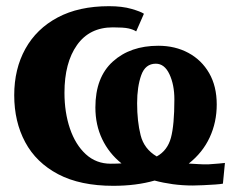

<svg xmlns="http://www.w3.org/2000/svg" viewBox="-20 -590 748 621"><path d="M346.5 11Q239.5 11 168.2 -26.5Q97 -64 61.5 -130.2Q26 -196.5 26 -282Q26 -367 62 -432Q98 -497 166.5 -533.5Q235 -570 332.5 -570Q375.5 -570 405.5 -561.2Q435.5 -552.5 445.5 -545.5L420.5 -488.5Q410 -495 395 -498.2Q380 -501.5 345 -501.5Q269.5 -501.5 229 -444.2Q188.5 -387 188.5 -290Q188.5 -226.5 206.2 -174.2Q224 -122 257.5 -91.2Q291 -60.5 338 -60.5Q349.5 -60.5 357.2 -60.8Q365 -61 373 -61.5Q332.5 -94 310.5 -140Q288.5 -186 288.5 -242.5Q288.5 -340 345 -391Q401.5 -442 492 -442Q546.5 -442 589.2 -419Q632 -396 656.5 -353.5Q681 -311 681 -252Q681 -194.5 658.2 -145.5Q635.5 -96.5 590.5 -61Q604.5 -60.5 621.2 -59.2Q638 -58 654.5 -58.5Q673.5 -59.5 687.8 -61Q702 -62.5 707.5 -63L701 4Q694.5 5.5 676 6.8Q657.5 8 637.2 9Q617 10 604 10Q570.5 10 539.2 5.8Q508 1.5 480 -6Q420.5 11 346.5 11ZM487 -84Q521.5 -103 532.8 -144.2Q544 -185.5 544 -268.5Q544 -316 528 -350Q512 -384 484 -384Q450 -384 436.8 -346.8Q423.5 -309.5 423.5 -256Q423.5 -197.5 434.8 -152.8Q446 -108 487 -84Z"/></svg>

Font: Merriweather Black
Style: Regular
Weight: 900
Designer: Eben Sorkin
Foundry: Eben Sorkin
Version: Version 2.200;gftools[0.9.31]